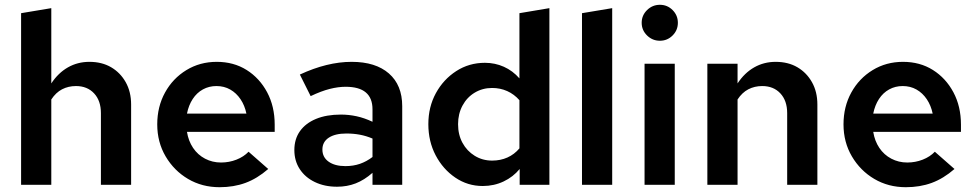

<svg xmlns="http://www.w3.org/2000/svg" viewBox="-20 -771 4072 801"><path d="M68 0V-716L194 -737V-423Q223 -467 263.5 -490Q304 -513 353 -513Q405 -513 443.5 -490.5Q482 -468 504.5 -428Q527 -388 527 -335V0H401V-299Q401 -351 372.5 -381.5Q344 -412 297 -412Q265 -412 239 -398.5Q213 -385 194 -356V0Z M896 10Q823 10 764.5 -24.5Q706 -59 671 -118.5Q636 -178 636 -252Q636 -326 668.5 -385Q701 -444 757.5 -478.5Q814 -513 884 -513Q955 -513 1009 -479Q1063 -445 1094.5 -386Q1126 -327 1126 -251V-221H760Q766 -183 785.5 -154Q805 -125 835.5 -109Q866 -93 902 -93Q936 -93 966.5 -105Q997 -117 1017 -138L1099 -66Q1053 -26 1004 -8Q955 10 896 10ZM760 -297H1008Q1001 -331 983.5 -357Q966 -383 940.5 -397.5Q915 -412 883 -412Q852 -412 826.5 -398Q801 -384 784 -358Q767 -332 760 -297Z M1386 8Q1334 8 1293.5 -11.5Q1253 -31 1230.5 -65.5Q1208 -100 1208 -145Q1208 -191 1231.5 -224Q1255 -257 1298.5 -275Q1342 -293 1402 -293Q1435 -293 1467.5 -286Q1500 -279 1534 -263V-315Q1534 -362 1506 -385.5Q1478 -409 1422 -409Q1391 -409 1355.5 -400Q1320 -391 1276 -370L1231 -460Q1345 -513 1447 -513Q1547 -513 1602.5 -464.5Q1658 -416 1658 -328V0H1534V-50Q1500 -20 1464 -6Q1428 8 1386 8ZM1325 -147Q1325 -115 1351 -96.5Q1377 -78 1421 -78Q1454 -78 1481.5 -87.5Q1509 -97 1534 -116V-193Q1508 -204 1481.5 -209Q1455 -214 1425 -214Q1378 -214 1351.5 -196.5Q1325 -179 1325 -147Z M1994 5Q1931 5 1879.5 -30Q1828 -65 1797.5 -123Q1767 -181 1767 -253Q1767 -325 1798.5 -382.5Q1830 -440 1883.5 -474.5Q1937 -509 2003 -509Q2045 -509 2082 -492.5Q2119 -476 2147 -444V-716L2272 -737V0H2148V-66Q2121 -33 2081 -14Q2041 5 1994 5ZM2033 -101Q2068 -101 2097 -114Q2126 -127 2147 -152V-353Q2125 -378 2096 -391Q2067 -404 2033 -404Q1993 -404 1960.5 -384.5Q1928 -365 1909.5 -330.5Q1891 -296 1891 -253Q1891 -209 1909.5 -175Q1928 -141 1960.5 -121Q1993 -101 2033 -101Z M2408 0V-716L2534 -737V0Z M2669 0V-505H2795V0ZM2733 -601Q2702 -601 2679.5 -623Q2657 -645 2657 -676Q2657 -707 2679.5 -729Q2702 -751 2733 -751Q2764 -751 2786 -729Q2808 -707 2808 -676Q2808 -645 2786 -623Q2764 -601 2733 -601Z M2931 0V-505H3057V-423Q3086 -467 3126.5 -490Q3167 -513 3216 -513Q3268 -513 3306.5 -490.5Q3345 -468 3367.5 -428Q3390 -388 3390 -335V0H3264V-299Q3264 -351 3235.5 -381.5Q3207 -412 3160 -412Q3128 -412 3102 -398.5Q3076 -385 3057 -356V0Z M3759 10Q3686 10 3627.5 -24.5Q3569 -59 3534 -118.5Q3499 -178 3499 -252Q3499 -326 3531.5 -385Q3564 -444 3620.5 -478.5Q3677 -513 3747 -513Q3818 -513 3872 -479Q3926 -445 3957.5 -386Q3989 -327 3989 -251V-221H3623Q3629 -183 3648.5 -154Q3668 -125 3698.5 -109Q3729 -93 3765 -93Q3799 -93 3829.5 -105Q3860 -117 3880 -138L3962 -66Q3916 -26 3867 -8Q3818 10 3759 10ZM3623 -297H3871Q3864 -331 3846.5 -357Q3829 -383 3803.5 -397.5Q3778 -412 3746 -412Q3715 -412 3689.5 -398Q3664 -384 3647 -358Q3630 -332 3623 -297Z"/></svg>

Font: Red Hat Text SemiBold
Style: Regular
Weight: 600
Designer: Pentagram, MCKL
Foundry: MCKL
Version: Version 1.030